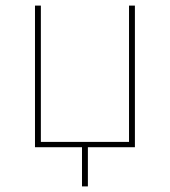

<svg xmlns="http://www.w3.org/2000/svg" viewBox="-20 -526 607 686"><path d="M273 140V0H105V-506H126V-19H441V-506H462V0H294V140Z"/></svg>

Font: IBM Plex Sans Thin
Style: Regular
Weight: 100
Designer: Mike Abbink, Paul van der Laan, Pieter van Rosmalen
Foundry: Bold Monday
Version: Version 3.0